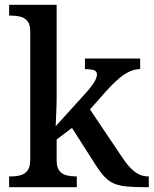

<svg xmlns="http://www.w3.org/2000/svg" viewBox="-20 -780 640 800"><path d="M18 0V-45H27Q48 -45 66 -50Q84 -55 95 -70Q106 -85 106 -115V-649Q106 -678 94.5 -692Q83 -706 65 -710.5Q47 -715 27 -715H18V-760H216V-374Q216 -361 215.5 -341Q215 -321 214 -301Q213 -281 212.5 -267.5Q212 -254 212 -254L337 -392Q356 -413 366 -427.5Q376 -442 380 -452Q384 -462 384 -470Q384 -483 371.5 -487.5Q359 -492 334 -492V-536H564V-492Q547 -492 530 -486Q513 -480 496 -468.5Q479 -457 461 -440Q443 -423 423 -401L355 -324L488 -126Q514 -86 540 -65.5Q566 -45 597 -45H600V0H586Q539 0 508 -3Q477 -6 455.5 -15Q434 -24 416 -43Q398 -62 377 -95L280 -247L216 -199V-111Q216 -83 227.5 -68.5Q239 -54 257 -49.5Q275 -45 295 -45H300V0Z"/></svg>

Font: Noto Serif Kannada Medium
Style: Regular
Weight: 500
Version: Version 2.003